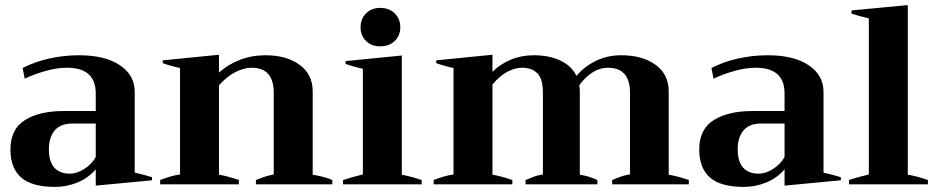

<svg xmlns="http://www.w3.org/2000/svg" viewBox="-20 -724 3688 754"><path d="M21 -137Q21 -217 78 -252.5Q135 -288 230 -288H356V-357Q356 -458 243 -458Q204 -458 159.5 -445.5Q115 -433 77 -415L69 -457Q115 -481 172.5 -494Q230 -507 290 -507Q392 -507 450.5 -468Q509 -429 509 -363V-46Q550 -37 577 -28V-16L356 5V-59Q327 -25 284.5 -7.5Q242 10 196 10Q105 10 63 -27Q21 -64 21 -137ZM356 -107V-239H265Q218 -239 195 -212Q172 -185 172 -138Q172 -89 193.5 -65.5Q215 -42 254 -42Q282 -42 311 -60.5Q340 -79 356 -107Z M1285 -17V0H985V-17Q1023 -33 1055 -39V-360Q1055 -458 968 -458Q939 -458 905.5 -441.5Q872 -425 840 -389V-38Q875 -32 918 -17V0H609V-17Q652 -34 687 -39V-457Q656 -463 619 -476V-487L840 -509V-439Q874 -470 921 -488.5Q968 -507 1022 -507Q1105 -507 1156.5 -469.5Q1208 -432 1208 -365V-38Q1256 -30 1285 -17Z M1396 -617Q1396 -650 1417.5 -671.5Q1439 -693 1473 -693Q1508 -693 1530 -671.5Q1552 -650 1552 -617Q1552 -584 1530 -563Q1508 -542 1473 -542Q1439 -542 1417.5 -563Q1396 -584 1396 -617ZM1327 -17Q1357 -27 1405 -39V-454Q1374 -460 1337 -473V-484L1558 -506V-38Q1594 -31 1636 -17V0H1327Z M2685 -17V0H2384V-17Q2387 -18 2409 -27Q2431 -36 2454 -39V-360Q2454 -458 2367 -458Q2307 -458 2255 -390Q2257 -374 2257 -365V-38Q2298 -31 2326 -17V0H2044V-17Q2048 -18 2069 -27Q2090 -36 2112 -39V-360Q2112 -414 2090.5 -436Q2069 -458 2030 -458Q2002 -458 1972 -442Q1942 -426 1914 -392V-38Q1949 -32 1992 -17V0H1683V-17Q1726 -34 1761 -39V-457Q1730 -463 1693 -476V-487L1914 -509V-442Q1944 -472 1985.5 -489.5Q2027 -507 2076 -507Q2137 -507 2181 -486Q2225 -465 2244 -426Q2274 -462 2319 -484.5Q2364 -507 2420 -507Q2503 -507 2554.5 -469.5Q2606 -432 2606 -365V-38Q2641 -32 2685 -17Z M2726 -137Q2726 -217 2783 -252.5Q2840 -288 2935 -288H3061V-357Q3061 -458 2948 -458Q2909 -458 2864.5 -445.5Q2820 -433 2782 -415L2774 -457Q2820 -481 2877.5 -494Q2935 -507 2995 -507Q3097 -507 3155.5 -468Q3214 -429 3214 -363V-46Q3255 -37 3282 -28V-16L3061 5V-59Q3032 -25 2989.5 -7.5Q2947 10 2901 10Q2810 10 2768 -27Q2726 -64 2726 -137ZM3061 -107V-239H2970Q2923 -239 2900 -212Q2877 -185 2877 -138Q2877 -89 2898.5 -65.5Q2920 -42 2959 -42Q2987 -42 3016 -60.5Q3045 -79 3061 -107Z M3314 -17Q3343 -27 3392 -39V-652Q3351 -661 3324 -671V-683L3545 -704V-38Q3582 -32 3624 -17V0H3314Z"/></svg>

Font: Trirong
Style: Bold
Weight: 700
Designer: Katatrad Team
Foundry: CadsonDemak
Version: Version 1.001